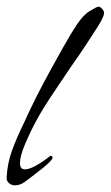

<svg xmlns="http://www.w3.org/2000/svg" viewBox="-24 -491 333 577"><path d="M21 66Q10 66 2.5 59Q-5 52 -4 42Q-2 1 11.5 -37Q25 -75 51 -128Q54 -135 56.5 -140.5Q59 -146 61 -150Q83 -197 106 -240Q129 -283 152 -324L166 -349Q190 -392 208 -418.5Q226 -445 244 -457Q267 -471 272 -471Q280 -471 288 -457Q293 -447 268 -408Q255 -388 235.5 -358Q216 -328 189 -290Q184 -283 172.5 -265.5Q161 -248 142 -220Q123 -192 109 -169.5Q95 -147 86 -130Q68 -97 52 -59.5Q36 -22 36 -1Q36 18 51 18Q75 18 128 -23Q134 -22 134 -17Q134 -13 124 -3Q115 6 101.5 16.5Q88 27 70 41L54 53Q38 66 21 66Z"/></svg>

Font: Allison
Style: Regular
Weight: 400
Designer: Robert E. Leuschke
Foundry: Robert E. Leuschke
Version: Version 1.010; ttfautohint (v1.8.3)